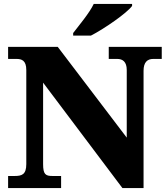

<svg xmlns="http://www.w3.org/2000/svg" viewBox="-20 -951 846 971"><path d="M350 -784V-771H440C510 -807 623 -886 648 -921V-931H454C433 -886 379 -822 350 -784ZM21 0H289V-61H246C211 -61 198 -68 198 -121V-533L599 0H706V-593C706 -636 725 -653 755 -653H798V-714H530V-653H573C600 -653 621 -639 621 -597V-255L272 -714H21V-653H63C89 -653 113 -646 113 -597V-121C113 -68 90 -61 54 -61H21Z"/></svg>

Font: Noto Serif Georgian Black
Style: Regular
Weight: 900
Designer: Monotype Design Team, Akaki Razmadze
Foundry: Google LLC
Version: Version 2.003